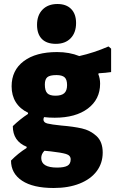

<svg xmlns="http://www.w3.org/2000/svg" viewBox="-20 -742 575 959"><path d="M473 -376 471 -372Q480 -350 480 -324Q480 -246 419 -200Q358 -154 253 -154Q226 -154 200 -157Q197 -150 197 -145Q197 -130 217 -125Q237 -120 286 -115Q347 -110 389 -100.5Q431 -91 462 -62.5Q493 -34 493 20Q493 73 463 113Q433 153 377.5 175Q322 197 248 197Q145 197 90 160.5Q35 124 35 60Q70 24 113 -3V-9Q44 -37 44 -112Q79 -146 120 -173V-179Q80 -198 59 -231.5Q38 -265 38 -311Q38 -391 98.5 -436.5Q159 -482 265 -482Q327 -482 376 -462Q448 -478 522 -510L535 -499V-382Q509 -378 473 -376ZM315 -317Q315 -345 302.5 -356Q290 -367 262 -367Q229 -367 216.5 -356.5Q204 -346 204 -320Q204 -289 216 -276.5Q228 -264 257 -264Q287 -264 301 -276.5Q315 -289 315 -317ZM233 14 202 11Q186 27 186 47Q186 95 265 95Q300 95 316.5 86Q333 77 333 54Q333 34 309.5 27Q286 20 233 14ZM360 -627Q360 -579 333 -551Q306 -523 259 -523Q213 -523 189 -547.5Q165 -572 165 -618Q165 -666 192.5 -694Q220 -722 267 -722Q311 -722 335.5 -697Q360 -672 360 -627Z"/></svg>

Font: Luna Sans Black
Style: Regular
Weight: 900
Designer: Juan Pablo del Peral
Foundry: Huerta Tipografica
Version: Version 2.001; ttfautohint (v1.5)